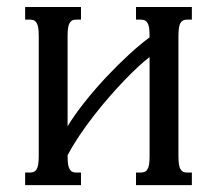

<svg xmlns="http://www.w3.org/2000/svg" viewBox="-20 -539 632 559"><path d="M176.8 -85Q176.8 -69.8 178.2 -60.5Q179.7 -51.3 183.1 -45.9Q186.5 -40.5 191.2 -38.6Q195.8 -36.6 202.6 -36.6H215.8V0H53.2V-36.6H66.9Q73.2 -36.6 78.1 -38.6Q83 -40.5 86.4 -45.9Q89.8 -51.3 91.3 -60.5Q92.8 -69.8 92.8 -85V-433.6Q92.8 -448.7 91.3 -458Q89.8 -467.3 86.4 -472.7Q83 -478 78.1 -480Q73.2 -481.9 66.9 -481.9H53.2V-518.6H215.8V-481.9H202.6Q195.8 -481.9 191.2 -480Q186.5 -478 183.1 -472.7Q179.7 -467.3 178.2 -458Q176.8 -448.7 176.8 -433.6V-171.4Q197.3 -205.1 226.6 -241.9Q255.9 -278.8 288.6 -313.7Q321.3 -348.6 354.5 -379.2Q387.7 -409.7 415.5 -430.2V-433.6Q415.5 -448.7 414.1 -458Q412.6 -467.3 409.2 -472.7Q405.8 -478 400.9 -480Q396 -481.9 389.6 -481.9H376V-518.6H538.6V-481.9H525.4Q518.6 -481.9 513.9 -480Q509.3 -478 505.9 -472.7Q502.4 -467.3 501 -458Q499.5 -448.7 499.5 -433.6V-85Q499.5 -69.8 501 -60.5Q502.4 -51.3 505.9 -45.9Q509.3 -40.5 513.9 -38.6Q518.6 -36.6 525.4 -36.6H538.6V0H376V-36.6H389.6Q396 -36.6 400.9 -38.6Q405.8 -40.5 409.2 -45.9Q412.6 -51.3 414.1 -60.5Q415.5 -69.8 415.5 -85V-373Q400.9 -361.8 381.6 -344Q362.3 -326.2 340.8 -303.7Q319.3 -281.2 296.6 -255.1Q273.9 -229 252.2 -200.9Q230.5 -172.9 210.9 -143.8Q191.4 -114.7 176.8 -86.9Z"/></svg>

Font: Arian AMU Serif
Style: Regular
Weight: 400
Designer: Ruben Hakobyan (Tarumian)
Foundry: Ruben Hakobyan (Tarumian)
Version: Version 1.002